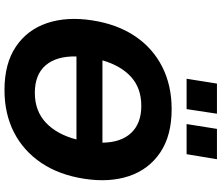

<svg xmlns="http://www.w3.org/2000/svg" viewBox="-84 -868 964 835"><g transform="rotate(90 397.5 -451.0)"><path d="M69 -370Q86 -480 138 -557Q190 -634 271 -675Q352 -716 455 -716Q570 -716 643.5 -666.5Q717 -617 746 -531.5Q775 -446 758 -336Q741 -226 688.5 -148.5Q636 -71 555.5 -30Q475 11 372 11Q257 11 183.5 -38.5Q110 -88 81 -174Q52 -260 69 -370ZM441 -584Q364 -584 315 -539.5Q266 -495 243 -415H601Q600 -496 558.5 -540Q517 -584 441 -584ZM384 -121Q463 -121 514 -169Q565 -217 587 -302H226Q224 -215 264.5 -168Q305 -121 384 -121ZM520 -781 541 -913H673L651 -781ZM323 -781 344 -913H475L455 -781Z"/></g></svg>

Font: Mulish ExtraBold
Style: Italic
Weight: 800
Italic angle: -9°
Designer: Vernon Adams
Foundry: Vernon Adams
Version: Version 3.603; ttfautohint (v1.8.3)